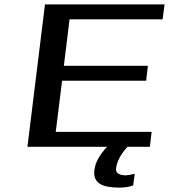

<svg xmlns="http://www.w3.org/2000/svg" viewBox="-20 -669 770 875"><path d="M523 186C547 186 569 183 587 176L594 123C574 128 561 130 554 130C522 130 506 119 509 97C513 66 531 33 561 0H663L671 -68H234L263 -301H646L654 -369H271L297 -581H721L730 -649H185L105 0H468C433 37 414 73 410 106C403 166 446 186 523 186Z"/></svg>

Font: Gamestation Extended
Style: Italic
Weight: 400
Width: 7
Designer: Jonas Hecksher
Foundry: Jonas Hecksher, Playtypeª, e-types AS
Version: Version 1.003